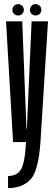

<svg xmlns="http://www.w3.org/2000/svg" viewBox="-20 -706 262 954"><path d="M45 0H181L218.5 -600H137L113.5 -66.5H111.5L90.5 -600H10ZM20 228.5Q90 228.5 130.5 186.8Q171 145 181 0H109.5Q103.5 106.5 83.2 137.5Q63 168.5 20 168.5ZM70.5 -629Q82 -629 90.2 -637Q98.5 -645 98.5 -657Q98.5 -669 90.2 -677.2Q82 -685.5 70.5 -685.5Q58.5 -685.5 50 -677.2Q41.5 -669 41.5 -657Q41.5 -645 50 -637Q58.5 -629 70.5 -629ZM156.5 -629Q169 -629 177.2 -637Q185.5 -645 185.5 -657Q185.5 -669 177.2 -677.2Q169 -685.5 156.5 -685.5Q145 -685.5 137 -677.2Q129 -669 129 -657Q129 -645 137 -637Q145 -629 156.5 -629Z"/></svg>

Font: Anybody UltraCondensed
Style: Regular
Weight: 400
Width: 1
Version: Version 1.113;gftools[0.9.25]